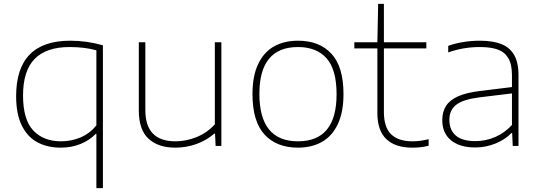

<svg xmlns="http://www.w3.org/2000/svg" viewBox="-20 -760 2810 1000"><path d="M482 -63H479Q446 -29 399.2 -10Q352.5 9 296 9Q227.5 9 175.5 -18.5Q123.5 -46 93.8 -105.8Q64 -165.5 64 -259Q64 -548 346 -548Q432 -548 516 -524V220H482ZM482 -107V-498Q421 -515 342 -515Q221 -515 160.5 -453.2Q100 -391.5 100 -263Q100 -137 153.2 -80.5Q206.5 -24 298 -24Q351.5 -24 399.5 -44.2Q447.5 -64.5 482 -107Z M703 -185V-540H737V-186Q737 -24 894 -24Q949.5 -24 1003.8 -46Q1058 -68 1099 -112V-540H1133V0H1103L1100 -64H1096Q1055 -28.5 1002.8 -9.8Q950.5 9 893 9Q803.5 9 753.2 -37.8Q703 -84.5 703 -185Z M1295 -270Q1295 -364 1324.5 -426.2Q1354 -488.5 1407 -518.2Q1460 -548 1532 -548Q1643.5 -548 1706.2 -480.2Q1769 -412.5 1769 -270Q1769 -176 1739.5 -113.5Q1710 -51 1656.8 -21Q1603.5 9 1532 9Q1420.5 9 1357.8 -59.2Q1295 -127.5 1295 -270ZM1733 -269Q1733 -398 1680.8 -456.5Q1628.5 -515 1532 -515Q1331 -515 1331 -271Q1331 -24 1532 -24Q1733 -24 1733 -269Z M2212.5 -35V-1Q2188 5 2169 7Q2150 9 2126.5 9Q2039 9 1992.2 -35.5Q1945.5 -80 1945.5 -171V-508H1825.5V-540H1945.5L1949.5 -740H1979.5V-540H2200.5V-508H1979.5V-177Q1979.5 -97 2017.2 -60.5Q2055 -24 2128.5 -24Q2148 -24 2167.2 -26.5Q2186.5 -29 2212.5 -35Z M2680.5 -369V0H2650.5L2647.5 -67H2643.5Q2612 -33.5 2561.2 -12.8Q2510.5 8 2455.5 8Q2374 8 2328.8 -29.5Q2283.5 -67 2283.5 -134Q2283.5 -178.5 2303.5 -209Q2323.5 -239.5 2366.2 -258.5Q2409 -277.5 2478.5 -286L2646.5 -306.5V-368Q2646.5 -425.5 2627.2 -457.5Q2608 -489.5 2572 -502.2Q2536 -515 2479.5 -515Q2393 -515 2314.5 -487V-521Q2349 -534 2392.5 -541Q2436 -548 2478.5 -548Q2545 -548 2589.2 -531.2Q2633.5 -514.5 2657 -475.2Q2680.5 -436 2680.5 -369ZM2646.5 -109V-273.5L2477.5 -253Q2393 -242.5 2356.8 -214.8Q2320.5 -187 2320.5 -136Q2320.5 -83 2354 -54Q2387.5 -25 2455.5 -25Q2509.5 -25 2558.8 -46.2Q2608 -67.5 2646.5 -109Z"/></svg>

Font: Encode Sans Expanded Thin
Style: Regular
Weight: 250
Width: 7
Designer: Multiple Designers
Foundry: Impallari Type
Version: Version 2.000